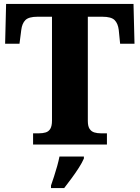

<svg xmlns="http://www.w3.org/2000/svg" viewBox="-20 -734 709 975"><path d="M148 0V-57H178Q197 -57 212 -61.5Q227 -66 235.5 -80Q244 -94 244 -122V-649H170Q126 -649 109 -632Q92 -615 88 -582L79 -512H6L11 -714H658L663 -512H590L583 -582Q579 -615 562 -632Q545 -649 500 -649H426V-120Q426 -93 435 -79.5Q444 -66 459 -61.5Q474 -57 492 -57H523V0ZM239 208Q246 188 254.5 162Q263 136 270.5 109Q278 82 282 61H406V71Q397 92 380 118.5Q363 145 343 172Q323 199 306 221H239Z"/></svg>

Font: Noto Serif Hebrew ExtraBold
Style: Regular
Weight: 800
Version: Version 2.003